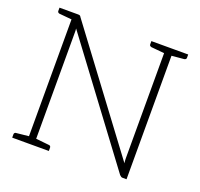

<svg xmlns="http://www.w3.org/2000/svg" viewBox="-123 -843 1021 980"><g transform="rotate(20 387.5 -353.0)"><path d="M117 0V-706H139Q146 -706 149.5 -704.5Q153 -703 156 -697L622 -73Q621 -79 620.5 -85.5Q620 -92 620 -98V-706H660V0H638Q634 0 630.5 -2Q627 -4 622 -9L155 -635Q156 -628 156 -622Q156 -616 156 -610V0ZM39 0V-18Q39 -23 42 -26Q45 -29 49 -29L125 -37L130 0ZM147 0 151 -37 228 -29Q232 -29 235 -26Q238 -23 238 -18V0ZM130 -706 125 -670 49 -677Q45 -678 42 -680.5Q39 -683 39 -688V-706ZM630 -706 625 -670 549 -677Q545 -678 541.5 -680.5Q538 -683 538 -688V-706ZM738 -706V-688Q738 -683 735 -680.5Q732 -678 728 -677L651 -670L647 -706Z"/></g></svg>

Font: Aleo ExtraLight
Style: Regular
Weight: 250
Designer: Alessio Laiso
Foundry: Alessio Laiso
Version: Version 2.001;gftools[0.9.29]